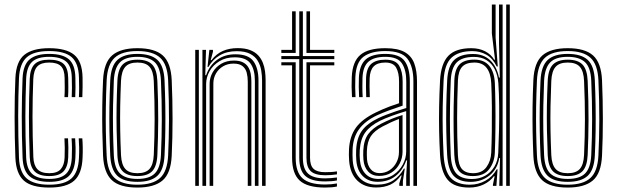

<svg xmlns="http://www.w3.org/2000/svg" viewBox="-20 -820 2724 847"><path d="M197.5 7.4Q119.5 7.4 85.2 -23.3Q50.9 -54.1 47.9 -123.8Q46.1 -168.6 45.3 -213.7Q44.4 -258.9 44.4 -303.4Q44.4 -348 45.2 -391.3Q46 -434.5 47.9 -475.7Q51.2 -549.2 87.7 -578.3Q124.3 -607.4 196.7 -607.4Q271.6 -607.4 307.1 -578.4Q342.7 -549.4 344.2 -478.5Q344.5 -460.1 344.4 -436.7Q344.4 -413.2 343.2 -391.6H328Q329.2 -410.1 329.1 -431.7Q328.9 -453.4 328.3 -478.1Q326.9 -540.6 296.3 -567.7Q265.8 -594.8 196.7 -594.8Q128.6 -594.8 97.7 -567Q66.7 -539.1 63.7 -474.8Q62.1 -437.1 61.2 -395.8Q60.3 -354.6 60.2 -310.5Q60.1 -266.4 61 -219.7Q61.9 -172.9 63.7 -123.8Q66.4 -59.8 98.2 -32.5Q130 -5.2 197.5 -5.2Q265.1 -5.2 295.3 -33Q325.6 -60.7 328.3 -123.5Q329.6 -148.2 329.2 -169.6Q328.8 -191 327.3 -209.8H343.1Q344.7 -191.5 345 -170Q345.4 -148.6 344.2 -122.9Q341.2 -53.2 307.1 -22.9Q273 7.4 197.5 7.4ZM197.5 -17.8Q139.1 -17.8 110.5 -42.3Q81.9 -66.8 79.6 -124.5Q77.8 -173.3 76.8 -219.1Q75.9 -264.8 76 -307.9Q76.1 -351 77 -392.4Q77.9 -433.7 79.5 -473.8Q82 -533.5 110.4 -557.8Q138.8 -582.2 196.7 -582.2Q256.7 -582.2 284 -558.3Q311.4 -534.4 312.5 -477.6Q313.1 -454.3 313.1 -433.4Q313.1 -412.5 311.9 -391.6H296.4Q297.5 -410.4 297.4 -432.4Q297.3 -454.4 296.7 -477.2Q295.8 -528.1 271.5 -548.7Q247.2 -569.3 196.7 -569.3Q144.5 -569.3 121.1 -546.8Q97.7 -524.3 95.4 -473.1Q93.8 -431.1 92.9 -389.5Q92 -348 91.9 -305.4Q91.8 -262.9 92.7 -218.3Q93.6 -173.7 95.4 -125.6Q97.5 -75.8 121.4 -53.3Q145.3 -30.7 197.5 -30.7Q247.7 -30.7 271.1 -53Q294.5 -75.2 296.7 -124.2Q297.7 -146 297.5 -167Q297.4 -188 295.7 -209.8H311.5Q313 -189.3 313.4 -169.4Q313.7 -149.6 312.5 -123.8Q310.1 -68.4 283.4 -43.1Q256.6 -17.8 197.5 -17.8ZM197.5 -43.3Q152.9 -43.3 132.9 -63.6Q112.9 -84 111.2 -126.2Q109.4 -175.1 108.5 -219Q107.6 -262.9 107.6 -304.2Q107.6 -345.6 108.5 -387.1Q109.4 -428.6 111.2 -473Q113.2 -517.8 133.1 -537.3Q153.1 -556.7 196.7 -556.7Q240.6 -556.7 260.4 -538.3Q280.1 -519.9 280.9 -476.3Q281.2 -459.2 281.4 -436.5Q281.7 -413.9 280.2 -391.6H264.3Q265.8 -414.1 265.6 -434.6Q265.3 -455.1 265 -476.2Q264.6 -512.5 248.7 -528.3Q232.8 -544.1 196.7 -544.1Q161.3 -544.1 144.9 -527.2Q128.5 -510.4 126.8 -470.5Q125.2 -428.7 124.3 -388Q123.4 -347.2 123.4 -305.4Q123.4 -263.7 124.3 -219.5Q125.2 -175.4 127.1 -126.9Q128.4 -91.3 145 -73.6Q161.5 -55.9 197.5 -55.9Q232.4 -55.9 248.2 -73.9Q263.9 -92 265 -125.4Q265.9 -148.1 265.7 -168.3Q265.6 -188.5 264.3 -209.8H280.1Q281.4 -190.3 281.6 -168.9Q281.8 -147.5 280.9 -125Q279.2 -83.6 259.7 -63.5Q240.2 -43.3 197.5 -43.3Z M586.2 7.4Q508.1 7.4 473.2 -25.4Q438.3 -58.3 434.6 -133.1Q432.4 -186.2 431.4 -240.2Q430.4 -294.2 431.2 -350.5Q431.9 -406.8 434.6 -466.6Q438.3 -544.7 475.2 -576.1Q512 -607.4 586.2 -607.4Q662.4 -607.4 698.3 -575.2Q734.1 -543 737.5 -466.2Q741.2 -381.5 741.2 -296.9Q741.3 -212.3 737.5 -133.1Q733.8 -55 696.9 -23.8Q660.1 7.4 586.2 7.4ZM586.2 -5.2Q653.9 -5.2 686.1 -34.6Q718.3 -63.9 721.7 -134Q725.2 -207.9 725.5 -291Q725.8 -374.1 721.7 -465.8Q718.6 -536.2 686.3 -565.5Q654 -594.8 586.2 -594.8Q517.9 -594.8 485.9 -565.3Q453.8 -535.8 450.5 -465.8Q447.7 -404.1 446.9 -348.1Q446 -292.2 447 -239.5Q448 -186.8 450.5 -133.9Q453.6 -64.6 485.5 -34.9Q517.5 -5.2 586.2 -5.2ZM586.2 -17.8Q524.6 -17.8 496.9 -45.2Q469.3 -72.6 466.3 -134.8Q463.8 -189.3 462.8 -242.1Q461.9 -295 462.7 -349.8Q463.6 -404.6 466.3 -464.9Q469.4 -529 498 -555.6Q526.6 -582.2 586.2 -582.2Q645.6 -582.2 674.3 -555.8Q703 -529.5 705.8 -465.2Q708.3 -408.8 709.2 -354.3Q710.1 -299.8 709.3 -245.4Q708.6 -191 705.8 -134.8Q703 -71 674.3 -44.4Q645.7 -17.8 586.2 -17.8ZM586.2 -30.7Q639.2 -30.7 663.2 -55.1Q687.3 -79.5 690 -136Q693.7 -215.3 693.8 -293.5Q694 -371.8 690 -464Q687.5 -522.6 662.3 -545.9Q637.1 -569.3 586.2 -569.3Q532.7 -569.3 508.8 -544.6Q484.8 -519.9 482.1 -463.8Q479.7 -407.1 478.7 -353.9Q477.7 -300.7 478.6 -247.1Q479.4 -193.4 482.1 -135.1Q484.8 -78.3 509.5 -54.5Q534.1 -30.7 586.2 -30.7ZM586.2 -43.3Q541.4 -43.3 520.8 -64.8Q500.1 -86.3 497.9 -135.3Q495.5 -192.8 494.5 -245.6Q493.5 -298.5 494.4 -351.8Q495.3 -405.2 497.9 -463.4Q500.2 -514.5 521.4 -535.6Q542.6 -556.7 586.2 -556.7Q631 -556.7 651.5 -535.1Q672 -513.6 674.2 -463.3Q678.3 -369.2 678 -290.8Q677.7 -212.5 674.2 -136.5Q672 -86 651.2 -64.6Q630.4 -43.3 586.2 -43.3ZM586.2 -55.9Q622.8 -55.9 639.6 -74.8Q656.4 -93.7 658.4 -136.9Q662 -217.8 662.1 -293.3Q662.3 -368.9 658.4 -462.7Q656.5 -505.5 640 -524.8Q623.5 -544.1 586.2 -544.1Q549.4 -544.1 532.6 -525Q515.9 -506 513.8 -463.2Q511.3 -404.8 510.3 -352.2Q509.4 -299.5 510.3 -246.9Q511.1 -194.3 513.8 -135.8Q515.9 -93.6 532.8 -74.8Q549.7 -55.9 586.2 -55.9Z M1136.1 0V-464.8Q1136.1 -486.9 1132.3 -509.7Q1128.5 -532.4 1117.1 -551.6Q1105.7 -570.8 1083.3 -582.5Q1061 -594.2 1023.9 -594.2Q980.4 -594.2 948.9 -575.5Q917.4 -556.8 899.3 -524.6H895.5L903.6 -600H919.4L919.5 -591.8L909.5 -554.8H913Q934.1 -582.5 962.9 -595.1Q991.8 -607.7 1028.1 -607.7Q1060.8 -607.7 1082.9 -599.2Q1105 -590.7 1118.7 -576.1Q1132.3 -561.5 1139.5 -543.2Q1146.7 -525 1149.2 -505.3Q1151.7 -485.6 1151.7 -466.9V0ZM841.3 0V-600H857.2V0ZM904.7 0V-450Q904.7 -477.4 918.1 -500.8Q931.4 -524.2 955.6 -538.5Q979.7 -552.8 1011.8 -552.8Q1036.8 -552.8 1052.1 -544.8Q1067.4 -536.8 1075.3 -523.5Q1083.3 -510.2 1086.1 -493.8Q1088.9 -477.4 1088.9 -460.5V0H1073V-459.8Q1073 -480.7 1068.5 -498.8Q1064 -516.9 1050.3 -528.1Q1036.7 -539.4 1009.8 -539.4Q984.7 -539.4 964.6 -527.8Q944.5 -516.2 932.9 -496.2Q921.2 -476.3 921.2 -451.1L920.5 0ZM873 0V-600H888.8L885.5 -488.2H889.2Q904.1 -531.4 937.8 -556.1Q971.5 -580.8 1019.6 -580.5Q1076.4 -580.2 1098.3 -549.5Q1120.3 -518.8 1120.3 -464V0H1104.4V-462.6Q1104.4 -513.2 1084.7 -540.2Q1064.9 -567.2 1015.2 -567.2Q976.5 -567.2 948.3 -550.1Q920.1 -533 904.7 -506.1Q889.3 -479.1 889.3 -449.2V0Z M1414.4 -19.6Q1353.4 -19.6 1326.8 -43.9Q1300.2 -68.2 1300.2 -124.3V-559.1H1221.1V-572.7H1300.2V-770H1316.1V-572.7H1454.8V-559.1H1316.1V-124.3Q1316.1 -75.5 1338.9 -54.3Q1361.6 -33.1 1414.4 -33.1Q1426.9 -33.1 1439.8 -34.2Q1452.8 -35.2 1466.4 -37.1V-23.9Q1455.1 -21.7 1442.1 -20.7Q1429 -19.6 1414.4 -19.6ZM1414.4 7.4Q1336.4 7.4 1302.5 -23.2Q1268.5 -53.8 1268.5 -124.3V-531.8H1221.1V-545.4H1284.4V-124.3Q1284.4 -60.9 1314.5 -33.5Q1344.6 -6.1 1414.4 -6.1Q1428.5 -6.1 1441.5 -7.3Q1454.6 -8.5 1466.4 -10.7V2.7Q1446 7.4 1414.4 7.4ZM1414.4 -46.9Q1370.1 -46.9 1351 -64.8Q1331.9 -82.8 1331.9 -124.3V-545.4H1454.8V-531.8H1347.7V-124.3Q1347.7 -89.9 1363.3 -75.2Q1378.9 -60.4 1414.4 -60.4Q1426.2 -60.4 1439.5 -61.1Q1452.7 -61.7 1466.4 -64V-50.8Q1454.2 -48.9 1441.1 -47.9Q1428.1 -46.9 1414.4 -46.9ZM1221.1 -586.4V-600H1268.5V-770H1284.4V-586.4ZM1331.9 -586.4V-770H1347.7V-600H1454.8V-586.4Z M1803.7 0V-460.6Q1803.7 -526.2 1777.6 -560.5Q1751.4 -594.8 1679.9 -594.8Q1617.9 -594.8 1584.2 -570.2Q1550.4 -545.5 1547.6 -479.4Q1546.7 -456.4 1546.9 -435.2Q1547.1 -413.9 1548.4 -391.6H1532.8Q1531.3 -416.4 1531.1 -437Q1530.8 -457.6 1531.8 -480Q1534.7 -548.1 1569.5 -577.7Q1604.2 -607.4 1679.9 -607.4Q1734.8 -607.4 1765.1 -590.2Q1795.5 -573 1807.5 -540.2Q1819.6 -507.4 1819.6 -460.6V0ZM1649.7 -30.6Q1687.8 -30.6 1715.1 -48.5Q1742.4 -66.4 1757.1 -94.3Q1771.9 -122.2 1771.9 -151.7V-329.9Q1740.8 -320.6 1709.1 -309.1Q1677.4 -297.5 1655.8 -286.8Q1612.8 -265.2 1591.5 -235.9Q1570.1 -206.7 1567 -157.5Q1566.3 -144.8 1566.5 -135.1Q1566.7 -125.3 1567.7 -113.4Q1571.5 -74.8 1592.6 -52.7Q1613.7 -30.6 1649.7 -30.6ZM1652.5 -43.9Q1621.8 -43.9 1603.9 -63.5Q1586 -83.1 1583.3 -115.5Q1582.5 -124.9 1582.3 -135.1Q1582.1 -145.3 1582.6 -155.8Q1585 -202.4 1604.6 -228.8Q1624.2 -255.1 1661.6 -274.3Q1685.6 -286.5 1707.9 -295.7Q1730.2 -304.8 1755.8 -312.6V-150.6Q1755.8 -123.3 1743.3 -98.8Q1730.9 -74.4 1707.7 -59.2Q1684.6 -43.9 1652.5 -43.9ZM1654 -56.3Q1679.2 -56.3 1698.6 -69.2Q1717.9 -82.1 1728.9 -103.4Q1740 -124.7 1740 -149.6V-295.1Q1721.5 -288.1 1704.3 -280.2Q1687.1 -272.3 1668.1 -262.3Q1631.6 -243 1615.8 -219Q1600.1 -194.9 1598.5 -155.1Q1598.2 -145.3 1598.3 -135.6Q1598.5 -125.9 1599.1 -116.7Q1601.3 -90.1 1615.6 -73.2Q1629.8 -56.3 1654 -56.3ZM1639 7.1Q1587.9 7.1 1556.3 -23.4Q1524.8 -53.9 1520.2 -110.6Q1519.2 -123.4 1519.1 -135.5Q1519 -147.7 1519.6 -161.3Q1522.6 -218.4 1549.9 -256.4Q1577.1 -294.5 1637.8 -323.8Q1652.4 -330.9 1667.5 -337.5Q1682.7 -344.1 1700.5 -350.8Q1718.4 -357.5 1740.4 -364.6V-460.7Q1740.4 -499 1727.6 -521.6Q1714.8 -544.1 1679.9 -544.1Q1645.1 -544.1 1628.6 -527.1Q1612.2 -510.2 1610.7 -475.2Q1610.3 -462 1610.2 -438.9Q1610.2 -415.9 1611.4 -391.6H1595.6Q1594.6 -414 1594.5 -437.3Q1594.5 -460.7 1594.9 -476.1Q1596.9 -519.8 1617.9 -538.3Q1638.9 -556.7 1679.9 -556.7Q1725.2 -556.7 1740.7 -530.5Q1756.2 -504.2 1756.2 -460.7V-354Q1724.9 -343.7 1695.2 -332.7Q1665.6 -321.6 1643.9 -311.6Q1591.1 -286.8 1564.4 -250.6Q1537.6 -214.5 1535.4 -160.3Q1535.1 -148.1 1535.1 -136.2Q1535.1 -124.4 1536 -111.6Q1540 -62 1567.8 -33.7Q1595.6 -5.5 1642.5 -5.5Q1686.7 -5.5 1715.2 -24.5Q1743.8 -43.5 1761.9 -76.1H1765.6L1757.3 -21.2V0H1741.7L1741.4 -10.2L1752 -45.9H1748.8Q1728.7 -18 1702 -5.4Q1675.3 7.1 1639 7.1ZM1772 0V-44.7L1775.9 -112.4H1772.1Q1757.3 -69.5 1725.3 -43.7Q1693.3 -18 1645.8 -18Q1605.7 -18.1 1580.6 -43Q1555.5 -68 1551.9 -112.4Q1550.9 -124.7 1550.8 -135.6Q1550.7 -146.4 1551.2 -159.3Q1553.7 -211.6 1576.8 -243.6Q1600 -275.5 1649.9 -299.3Q1664.8 -306.3 1685 -314.1Q1705.3 -321.9 1727.8 -329.5Q1750.3 -337.2 1772.3 -343.6V-460.6Q1772.3 -510.7 1753.4 -540Q1734.6 -569.3 1679.9 -569.3Q1630.1 -569.3 1605.6 -548Q1581.1 -526.7 1579.1 -476.4Q1578.6 -461.5 1578.6 -438.3Q1578.5 -415.1 1580 -391.6H1564.2Q1562.9 -413.4 1562.7 -436.9Q1562.5 -460.4 1563.2 -476.7Q1565.6 -532.6 1592.9 -557.4Q1620.2 -582.2 1679.9 -582.2Q1742 -582.2 1765 -550.9Q1787.9 -519.5 1787.9 -460.6V0Z M2228.9 0H2213.1V-800H2228.9ZM2197.3 0H2182.5L2185.9 -122.9L2182.5 -123Q2174.5 -73.8 2139.1 -45.7Q2103.7 -17.7 2055.8 -17.7Q2006.2 -17.7 1981.3 -44.4Q1956.5 -71.1 1952.6 -136.4Q1950 -185.6 1948.9 -238.3Q1947.8 -291 1948.7 -347.5Q1949.7 -404 1952.7 -464.7Q1956 -529.8 1984 -555.8Q2012.1 -581.8 2066.9 -581.8Q2112.8 -581.8 2142.2 -554.2Q2171.6 -526.6 2181.1 -478.1H2184.9L2181.4 -626.4V-800H2197.3ZM2062.1 -30.3Q2094.2 -30.3 2119.8 -44.5Q2145.3 -58.7 2160.9 -84.7Q2176.5 -110.7 2178.1 -146.3Q2180.2 -191.8 2181.4 -245.8Q2182.6 -299.8 2182.1 -353.8Q2181.5 -407.8 2178.5 -452.7Q2176 -487.7 2162.9 -513.8Q2149.8 -539.9 2126.8 -554.4Q2103.8 -569 2071.1 -569Q2019.1 -569 1995.1 -544.9Q1971 -520.7 1968.5 -464.2Q1966 -402.9 1965.2 -349.4Q1964.3 -295.8 1965.2 -244Q1966.1 -192.1 1968.5 -135.8Q1971 -79.3 1992.9 -54.8Q2014.7 -30.3 2062.1 -30.3ZM2066.2 -43.3Q2024.6 -43.3 2005.4 -65.1Q1986.2 -86.8 1984.1 -137Q1981.9 -192.5 1981.2 -244.8Q1980.4 -297.1 1981.3 -351.2Q1982.1 -405.2 1984.3 -465.5Q1986.1 -513.7 2006.8 -535.3Q2027.4 -557 2072.5 -557Q2116 -557 2138.4 -529.6Q2160.8 -502.2 2163 -452.8Q2164.7 -414 2165.4 -362.5Q2166.2 -310.9 2165.6 -254.9Q2165.1 -198.8 2162.9 -146.3Q2161.2 -104.1 2138 -73.7Q2114.8 -43.3 2066.2 -43.3ZM2066.7 -55.9Q2106.5 -55.9 2125.9 -82.8Q2145.4 -109.6 2147.1 -146.7Q2148.9 -187.9 2149.6 -240.9Q2150.4 -293.9 2149.9 -349.3Q2149.4 -404.7 2147.1 -452.6Q2145.2 -496.6 2126.8 -520.3Q2108.4 -544.1 2072.7 -544.1Q2036.2 -544.1 2019.1 -525.7Q2002 -507.4 2000.1 -465.5Q1996.6 -378.7 1996.5 -300.1Q1996.3 -221.5 1999.9 -136.9Q2002 -91.4 2018.4 -73.7Q2034.8 -55.9 2066.7 -55.9ZM2049.8 7.4Q1983.9 7.4 1954.8 -27Q1925.6 -61.4 1921.2 -135.9Q1918.2 -190.5 1917.2 -242.9Q1916.2 -295.4 1917.2 -349.9Q1918.2 -404.4 1921.2 -464.9Q1925.5 -540.4 1958 -573.9Q1990.4 -607.4 2059 -607.4Q2094 -607.4 2120.2 -593.7Q2146.5 -579.9 2160 -556.9H2163.8L2149.8 -672.2V-800H2166.3V-654.9L2175.9 -526.9L2171.1 -526.9Q2153.7 -563.1 2125.5 -578.8Q2097.4 -594.5 2063.5 -594.5Q2003.1 -594.5 1971.9 -565.6Q1940.7 -536.7 1937 -465.5Q1934 -403 1933 -348.3Q1932.1 -293.5 1933.2 -241.6Q1934.3 -189.6 1937 -135.1Q1941.3 -64.1 1969.1 -34.6Q1996.9 -5.2 2053.1 -5.2Q2089.9 -5.2 2121.6 -22.9Q2153.2 -40.5 2171 -72.9H2175L2169.8 0H2154.4L2154.6 -6L2162.1 -42.4H2158.6Q2142.4 -20.2 2114 -6.4Q2085.6 7.4 2049.8 7.4Z M2484.5 7.4Q2406.3 7.4 2371.4 -25.4Q2336.5 -58.3 2332.9 -133.1Q2330.6 -186.2 2329.6 -240.2Q2328.7 -294.2 2329.4 -350.5Q2330.2 -406.8 2332.9 -466.6Q2336.6 -544.7 2373.4 -576.1Q2410.2 -607.4 2484.5 -607.4Q2560.7 -607.4 2596.5 -575.2Q2632.3 -543 2635.8 -466.2Q2639.4 -381.5 2639.5 -296.9Q2639.6 -212.3 2635.8 -133.1Q2632 -55 2595.2 -23.8Q2558.3 7.4 2484.5 7.4ZM2484.5 -5.2Q2552.2 -5.2 2584.4 -34.6Q2616.5 -63.9 2619.9 -134Q2623.5 -207.9 2623.8 -291Q2624 -374.1 2619.9 -465.8Q2616.8 -536.2 2584.5 -565.5Q2552.2 -594.8 2484.5 -594.8Q2416.1 -594.8 2384.1 -565.3Q2352.1 -535.8 2348.7 -465.8Q2346 -404.1 2345.1 -348.1Q2344.3 -292.2 2345.3 -239.5Q2346.3 -186.8 2348.7 -133.9Q2351.8 -64.6 2383.8 -34.9Q2415.8 -5.2 2484.5 -5.2ZM2484.5 -17.8Q2422.8 -17.8 2395.2 -45.2Q2367.5 -72.6 2364.5 -134.8Q2362 -189.3 2361.1 -242.1Q2360.1 -295 2361 -349.8Q2361.9 -404.6 2364.5 -464.9Q2367.6 -529 2396.2 -555.6Q2424.8 -582.2 2484.5 -582.2Q2543.9 -582.2 2572.6 -555.8Q2601.3 -529.5 2604.1 -465.2Q2606.6 -408.8 2607.4 -354.3Q2608.3 -299.8 2607.6 -245.4Q2606.8 -191 2604.1 -134.8Q2601.2 -71 2572.6 -44.4Q2543.9 -17.8 2484.5 -17.8ZM2484.5 -30.7Q2537.4 -30.7 2561.5 -55.1Q2585.5 -79.5 2588.3 -136Q2592 -215.3 2592.1 -293.5Q2592.2 -371.8 2588.3 -464Q2585.8 -522.6 2560.6 -545.9Q2535.3 -569.3 2484.5 -569.3Q2430.9 -569.3 2407 -544.6Q2383.1 -519.9 2380.3 -463.8Q2377.9 -407.1 2376.9 -353.9Q2376 -300.7 2376.8 -247.1Q2377.7 -193.4 2380.3 -135.1Q2383.1 -78.3 2407.7 -54.5Q2432.4 -30.7 2484.5 -30.7ZM2484.5 -43.3Q2439.7 -43.3 2419 -64.8Q2398.4 -86.3 2396.2 -135.3Q2393.8 -192.8 2392.8 -245.6Q2391.8 -298.5 2392.6 -351.8Q2393.5 -405.2 2396.2 -463.4Q2398.4 -514.5 2419.6 -535.6Q2440.9 -556.7 2484.5 -556.7Q2529.2 -556.7 2549.8 -535.1Q2570.3 -513.6 2572.5 -463.3Q2576.6 -369.2 2576.3 -290.8Q2575.9 -212.5 2572.5 -136.5Q2570.2 -86 2549.4 -64.6Q2528.6 -43.3 2484.5 -43.3ZM2484.5 -55.9Q2521.1 -55.9 2537.9 -74.8Q2554.7 -93.7 2556.6 -136.9Q2560.2 -217.8 2560.4 -293.3Q2560.6 -368.9 2556.6 -462.7Q2554.8 -505.5 2538.3 -524.8Q2521.8 -544.1 2484.5 -544.1Q2447.6 -544.1 2430.9 -525Q2414.1 -506 2412 -463.2Q2409.6 -404.8 2408.6 -352.2Q2407.6 -299.5 2408.5 -246.9Q2409.4 -194.3 2412 -135.8Q2414.1 -93.6 2431 -74.8Q2447.9 -55.9 2484.5 -55.9Z"/></svg>

Font: Big Shoulders Inline Text Thin
Style: Regular
Weight: 100
Designer: Patric King
Foundry: XO Type Co
Version: Version 2.002